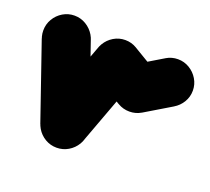

<svg xmlns="http://www.w3.org/2000/svg" viewBox="-125 -498 751 685"><g transform="rotate(20 250.5 -155.5)"><path d="M-37.3 -300Q-37.3 -276.3 -25.5 -256.3Q-13.7 -236.3 6.3 -224.5Q26.3 -212.7 50 -212.7Q73.7 -212.7 93.7 -224.5Q113.7 -236.3 125.7 -256.3Q137.7 -276.3 137.7 -300Q137.7 -323.7 125.7 -343.7Q113.7 -363.7 93.7 -375.7Q73.7 -387.7 50 -387.7Q26.3 -387.7 6.3 -375.7Q-13.7 -363.7 -25.5 -343.7Q-37.3 -323.7 -37.3 -300Z M132.7 -328.7 -32.7 -271.3 67.3 18.7 232.7 -38.7Z M62.7 -10Q62.7 13.7 74.5 33.7Q86.3 53.7 106.3 65.5Q126.3 77.3 150 77.3Q173.7 77.3 193.7 65.5Q213.7 53.7 225.7 33.7Q237.7 13.7 237.7 -10Q237.7 -33.7 225.7 -53.7Q213.7 -73.7 193.7 -85.7Q173.7 -97.7 150 -97.7Q126.3 -97.7 106.3 -85.7Q86.3 -73.7 74.5 -53.7Q62.7 -33.7 62.7 -10Z M68 -40 232 20 332 -250 168 -310Z M162.7 -280Q162.7 -256.3 174.5 -236.3Q186.3 -216.3 206.3 -204.5Q226.3 -192.7 250 -192.7Q273.7 -192.7 293.7 -204.5Q313.7 -216.3 325.7 -236.3Q337.7 -256.3 337.7 -280Q337.7 -303.7 325.7 -323.7Q313.7 -343.7 293.7 -355.7Q273.7 -367.7 250 -367.7Q226.3 -367.7 206.3 -355.7Q186.3 -343.7 174.5 -323.7Q162.7 -303.7 162.7 -280Z M294.7 -355 205.3 -205 305.3 -145 394.7 -295Z M262.7 -220Q262.7 -196.3 274.5 -176.3Q286.3 -156.3 306.3 -144.5Q326.3 -132.7 350 -132.7Q373.7 -132.7 393.7 -144.5Q413.7 -156.3 425.7 -176.3Q437.7 -196.3 437.7 -220Q437.7 -243.7 425.7 -263.7Q413.7 -283.7 393.7 -295.7Q373.7 -307.7 350 -307.7Q326.3 -307.7 306.3 -295.7Q286.3 -283.7 274.5 -263.7Q262.7 -243.7 262.7 -220Z M305.3 -295 394.7 -145 494.7 -205 405.3 -355Z M362.7 -280Q362.7 -256.3 374.5 -236.3Q386.3 -216.3 406.3 -204.5Q426.3 -192.7 450 -192.7Q473.7 -192.7 493.7 -204.5Q513.7 -216.3 525.7 -236.3Q537.7 -256.3 537.7 -280Q537.7 -303.7 525.7 -323.7Q513.7 -343.7 493.7 -355.7Q473.7 -367.7 450 -367.7Q426.3 -367.7 406.3 -355.7Q386.3 -343.7 374.5 -323.7Q362.7 -303.7 362.7 -280Z"/></g></svg>

Font: Linefont Thin
Style: Regular
Weight: 100
Monospace: yes
Version: Version 3.002;gftools[0.9.33]